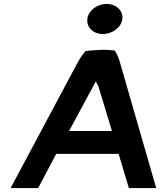

<svg xmlns="http://www.w3.org/2000/svg" viewBox="-20 -956 844 976"><path d="M424 -860C419 -817 454 -783 503 -783C551 -783 597 -817 602 -860C607 -902 570 -936 522 -936C473 -936 429 -902 424 -860ZM774 0 586 -652C580 -669 573 -685 563 -699C546 -701 527 -703 507 -703C474 -702 444 -700 416 -697C398 -679 385 -656 373 -635L34 0H174L266 -174H583L635 0ZM331 -290 467 -542 480 -518 549 -290Z"/></svg>

Font: Bluebird
Style: ExtObl
Weight: 400
Designer: Jasper
Foundry: Cannot Into Space Fonts
Version: Version 0.98